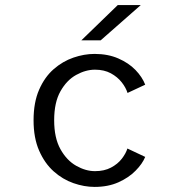

<svg xmlns="http://www.w3.org/2000/svg" viewBox="-20 -724 690 755"><path d="M352 11Q311 11 268.8 -3.8Q226.5 -18.5 191 -50.2Q155.5 -82 133.8 -131.8Q112 -181.5 112 -251Q112 -321.5 133.8 -371.2Q155.5 -421 191 -452Q226.5 -483 268.8 -497.5Q311 -512 352 -512Q404.5 -512 445.2 -494.2Q486 -476.5 512.8 -448.8Q539.5 -421 551 -391L481.5 -358.5Q475 -379.5 458.5 -400.5Q442 -421.5 415.8 -435.8Q389.5 -450 353.5 -450Q317 -450 279.8 -429.5Q242.5 -409 217.8 -365.2Q193 -321.5 193 -251Q193 -181.5 217.8 -137.2Q242.5 -93 279.8 -72Q317 -51 353.5 -51Q390 -51 416.5 -65Q443 -79 459 -99.8Q475 -120.5 481 -140L551 -107Q540 -80 513.2 -52.8Q486.5 -25.5 445.8 -7.2Q405 11 352 11ZM376 -565.5H300L443 -704H533.5Z"/></svg>

Font: Trispace Light
Style: Regular
Weight: 300
Designer: Tyler Finck
Foundry: Etcetera Type Company
Version: Version 1.210; ttfautohint (v1.8.3)